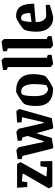

<svg xmlns="http://www.w3.org/2000/svg" viewBox="862 -1554 705 2468"><g transform="rotate(-90 1214.0 -320.5)"><path d="M50.8 0Q45.4 -6.3 36.4 -23.4Q27.3 -40.5 25.9 -46.9Q55.2 -95.7 84.5 -146Q113.8 -196.3 153.1 -264.9Q192.4 -333.5 213.9 -371.1L211.9 -382.8L115.2 -390.1L106 -321.8H43L34.2 -453.1H337.9Q357.4 -427.2 362.8 -407.2Q260.7 -222.2 182.1 -87.9V-74.2L297.9 -66.9L311 -152.8H374L377 0Z M554.7 12.2Q553.2 12.2 549.3 9.8Q545.4 7.3 542 4.9L538.6 2L442.9 -382.8L401.9 -395V-445.8Q503.9 -461.9 513.7 -461.9Q518.6 -461.9 536.1 -449Q553.7 -436 555.7 -429.2L606 -193.8L621.6 -112.8H632.8L700.7 -317.9L680.7 -383.8L638.7 -395V-445.8Q741.2 -461.9 750 -461.9Q755.4 -461.9 773.2 -449Q791 -436 793 -429.2L846.7 -193.8L865.7 -112.8H876L940.9 -388.2L874 -396V-453.1Q1006.8 -461.9 1015.6 -461.9Q1020 -461.9 1033 -445.3Q1045.9 -428.7 1045.9 -421.9L928.7 -6.8Q817.4 12.2 809.6 12.2Q808.1 12.2 804 9.8Q799.8 7.3 796.4 4.9L793 2L737.8 -195.8H731L673.8 -6.8Q562.5 12.2 554.7 12.2Z M1306.6 9.8Q1196.8 9.8 1140.9 -43.5Q1085 -96.7 1085 -208Q1085 -253.4 1092 -295.7Q1099.1 -337.9 1109.9 -358.9Q1127 -382.8 1191.7 -424.3Q1256.3 -465.8 1275.9 -465.8Q1383.8 -465.8 1439.2 -410.9Q1494.6 -356 1494.6 -251Q1494.6 -155.8 1470.7 -92.8Q1453.1 -70.3 1389.6 -30.3Q1326.2 9.8 1306.6 9.8ZM1309.6 -55.2 1352.5 -76.2Q1366.7 -147.9 1366.7 -236.8Q1366.7 -310.5 1343.5 -355.2Q1320.3 -399.9 1272 -399.9Q1252.4 -399.9 1240.7 -394Q1227.5 -388.2 1219.7 -342.5Q1211.9 -296.9 1211.9 -223.1Q1211.9 -183.6 1217.8 -153.1Q1223.6 -122.6 1233.2 -104.5Q1242.7 -86.4 1255.9 -75Q1269 -63.5 1282 -59.3Q1294.9 -55.2 1309.6 -55.2Z M1625.5 9.8Q1620.1 9.8 1602.8 -5.6Q1585.4 -21 1585.4 -25.9V-571.8L1547.4 -585.9V-633.8Q1657.2 -652.8 1669.4 -652.8Q1674.8 -652.8 1690.2 -637.5Q1705.6 -622.1 1705.6 -616.2V-71.8L1742.2 -57.1V-8.8Q1637.7 9.8 1625.5 9.8Z M1866.2 9.8Q1860.8 9.8 1843.5 -5.6Q1826.2 -21 1826.2 -25.9V-571.8L1788.1 -585.9V-633.8Q1897.9 -652.8 1910.2 -652.8Q1915.5 -652.8 1930.9 -637.5Q1946.3 -622.1 1946.3 -616.2V-71.8L1982.9 -57.1V-8.8Q1878.4 9.8 1866.2 9.8Z M2219.7 11.2Q2140.6 11.2 2090.3 -44.9Q2040 -101.1 2040 -203.1Q2040 -252 2047.1 -295.2Q2054.2 -338.4 2064.9 -359.9Q2082.5 -384.3 2146 -425Q2209.5 -465.8 2231 -465.8Q2264.6 -465.8 2289.6 -460Q2314.5 -454.1 2335.9 -438.7Q2357.4 -423.3 2371.1 -397.2Q2384.8 -371.1 2392.3 -330.3Q2399.9 -289.6 2399.9 -233.9L2163.6 -213.9Q2163.6 -145 2189.2 -111.6Q2214.8 -78.1 2244.6 -78.1Q2267.6 -78.1 2384.8 -84V-32.2Q2347.7 -19.5 2290.8 -4.2Q2233.9 11.2 2219.7 11.2ZM2165 -267.1 2279.8 -283.2Q2279.8 -394.5 2227.1 -399.9Q2206.1 -402.3 2192.9 -397Q2182.6 -393.6 2174.6 -355.2Q2166.5 -316.9 2165 -267.1Z"/></g></svg>

Font: Grenze SemiBold
Style: Regular
Weight: 600
Designer: Renata Polastri
Foundry: Omnibus-Type
Version: Version 1.002;PS 001.002;hotconv 1.0.88;makeotf.lib2.5.64775